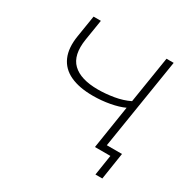

<svg xmlns="http://www.w3.org/2000/svg" viewBox="-185 -881 1196 1206"><g transform="rotate(30 412.5 -278.5)"><path d="M661 148 684 0H572L621 -313Q580 -294 520.5 -283Q461 -272 399 -272Q300 -272 234.5 -302.5Q169 -333 142 -395Q115 -457 130 -549L155 -705H208L184 -555Q165 -434 223 -378Q281 -322 407 -322Q462 -322 521.5 -332Q581 -342 630 -366L684 -705H736L631 -47H741L711 148Z"/></g></svg>

Font: Nunito Sans 7pt SemiExpanded ExtraLight
Style: Italic
Weight: 250
Width: 6
Italic angle: -9°
Designer: Vernon Adams
Foundry: Vernon Adams
Version: Version 3.101;gftools[0.9.27]